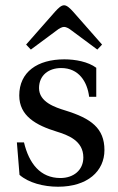

<svg xmlns="http://www.w3.org/2000/svg" viewBox="-20 -697 449 728"><path d="M79 -528 97 -509 194 -581C204 -589 215 -595 223 -595C231 -595 242 -589 252 -581L349 -509L367 -528L257 -653C246 -665 234 -677 223 -677C212 -677 201 -666 189 -653ZM44 -157 54 -34C88 -4 145 11 200 11C312 11 376 -48 376 -128C376 -211 325 -248 228 -278C189 -290 128 -310 128 -363C128 -412 165 -439 212 -439C279 -439 311 -387 318 -330H345V-440C314 -463 266 -472 224 -472C122 -472 53 -424 53 -335C53 -257 117 -222 195 -198C237 -185 296 -164 296 -100C296 -52 259 -22 209 -22C133 -22 90 -77 71 -157Z"/></svg>

Font: erewhon
Style: Regular
Weight: 400
Version: Version 1.0.0